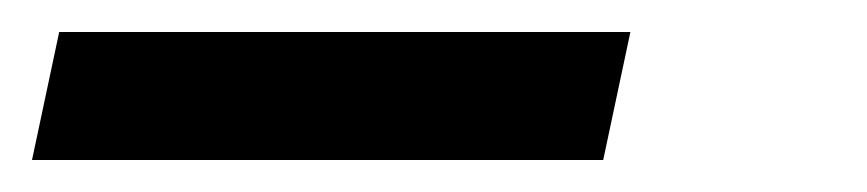

<svg xmlns="http://www.w3.org/2000/svg" viewBox="-39 -20 542 120"><path d="M-19 80 -2 0H355L338 80Z"/></svg>

Font: Raleway-v4020 Medium
Style: Italic
Weight: 500
Italic angle: -12°
Designer: Matt McInerney, Pablo Impallari, Rodrigo Fuenzalida
Foundry: Matt McInerney, Pablo Impallari, Rodrigo Fuenzalida
Version: Version 4.020;PS 004.020;hotconv 1.0.88;makeotf.lib2.5.64775